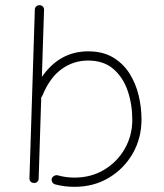

<svg xmlns="http://www.w3.org/2000/svg" viewBox="-20 -702 627 732"><path d="M131.3 -682.1Q138.7 -682.1 143.6 -676.8Q148.4 -671.4 147.9 -664.1L139.6 -408.7Q207.5 -506.3 315.9 -506.3Q371.6 -506.3 410.4 -483.4Q449.2 -460.4 473.4 -422.4Q497.6 -384.3 508.5 -338.4Q519.5 -292.5 519.5 -246.6Q519.5 -175.3 486.1 -116.9Q452.6 -58.6 395 -24.2Q337.4 10.3 263.7 10.3Q225.6 10.3 190.4 1Q183.6 -0.5 179.7 -7.1Q175.8 -13.7 177.2 -20.5Q179.2 -27.3 186 -31.2Q192.9 -35.2 199.7 -33.7Q230.5 -24.9 263.7 -24.9Q327.1 -24.9 377 -54.7Q426.8 -84.5 455.6 -134.8Q484.4 -185.1 484.4 -245.6Q484.4 -304.2 466.8 -355.7Q449.2 -407.2 412.1 -439.2Q375 -471.2 315.9 -471.2Q260.3 -471.2 215.1 -438.7Q169.9 -406.2 142.1 -338.4Q140.6 -334 137.2 -331.1L127.4 -21.5Q127.4 -13.7 122.1 -8.8Q116.7 -3.9 109.4 -4.4Q101.6 -4.4 96.7 -9.8Q91.8 -15.1 92.3 -22.9L112.8 -665.5Q112.8 -672.9 118.2 -677.7Q123.5 -682.6 131.3 -682.1Z"/></svg>

Font: Mikhak-DS1-FD ExtraLight
Style: Regular
Weight: 200
Designer: Amin Abedi
Version: Version 3.2